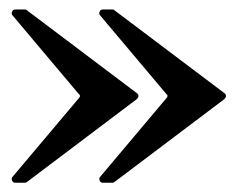

<svg xmlns="http://www.w3.org/2000/svg" viewBox="-20 -487 520 409"><path d="M199.7 -97.7Q193.8 -97.7 192.4 -102.1Q191.4 -105 191.4 -105.5Q191.4 -108.4 193.4 -110.4L334 -277.3Q336.9 -280.3 336.9 -282.7Q336.9 -285.2 334 -287.1L193.4 -454.1Q191.4 -456.1 191.4 -459Q191.4 -460.4 192.4 -462.4Q193.8 -466.8 199.7 -466.8H218.8Q223.1 -466.8 223.6 -465.3L458 -288.6Q461.4 -286.6 461.4 -282.2Q461.4 -279.3 458 -275.9L223.6 -99.1Q222.2 -97.7 218.8 -97.7ZM13.2 -97.7Q7.3 -97.7 5.9 -102.1Q4.9 -105 4.9 -105.5Q4.9 -108.4 6.8 -110.4L147.5 -277.3Q150.4 -280.3 150.4 -282.7Q150.4 -285.2 147.5 -287.1L6.8 -454.1Q4.9 -456.1 4.9 -459Q4.9 -460.4 5.9 -462.4Q7.3 -466.8 13.2 -466.8H32.2Q36.6 -466.8 37.1 -465.3L271.5 -288.6Q274.9 -286.6 274.9 -282.2Q274.9 -279.3 271.5 -275.9L37.1 -99.1Q35.6 -97.7 32.2 -97.7Z"/></svg>

Font: UnifrakturMaguntia sl
Style: Regular
Weight: 400
Designer: j. 'mach' wust, based on a font by Peter Wiegel, original typeface by Carl Albert Fahrenwaldt 1901
Version: Version 2010-11-24